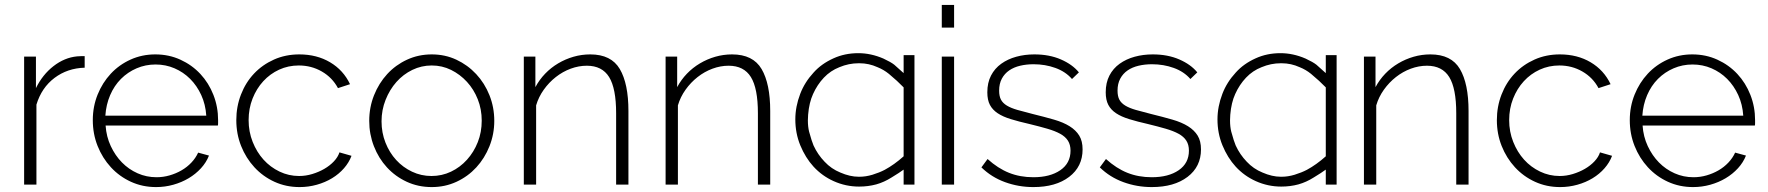

<svg xmlns="http://www.w3.org/2000/svg" viewBox="-20 -750 7182 780"><path d="M324 -475Q254 -473 201.5 -433.5Q149 -394 128 -325V0H78V-520H126V-392Q153 -447 197.5 -481.5Q242 -516 293 -521Q303 -522 311 -522Q319 -522 324 -522Z M614 10Q559 10 512 -11.5Q465 -33 430.5 -70.5Q396 -108 376.5 -157Q357 -206 357 -262Q357 -317 376.5 -365.5Q396 -414 430 -450.5Q464 -487 510.5 -508Q557 -529 611 -529Q666 -529 713 -507.5Q760 -486 794 -449.5Q828 -413 847 -364.5Q866 -316 866 -262Q866 -257 866 -249.5Q866 -242 865 -240H409Q412 -195 430 -156.5Q448 -118 475.5 -90Q503 -62 539 -46Q575 -30 616 -30Q643 -30 669 -37.5Q695 -45 717.5 -58Q740 -71 757.5 -89.5Q775 -108 785 -130L829 -118Q818 -90 796.5 -66.5Q775 -43 746.5 -26Q718 -9 684 0.5Q650 10 614 10ZM818 -280Q815 -326 797.5 -364Q780 -402 752.5 -429.5Q725 -457 689 -472.5Q653 -488 612 -488Q571 -488 535 -472.5Q499 -457 471.5 -429.5Q444 -402 427.5 -363.5Q411 -325 408 -280Z M940 -262Q940 -317 959 -366Q978 -415 1012 -451Q1046 -487 1093 -508Q1140 -529 1196 -529Q1267 -529 1321 -497Q1375 -465 1402 -408L1353 -392Q1330 -435 1287.5 -459.5Q1245 -484 1194 -484Q1151 -484 1114 -467Q1077 -450 1049.5 -420Q1022 -390 1006 -349.5Q990 -309 990 -262Q990 -215 1006.5 -173.5Q1023 -132 1050.5 -101.5Q1078 -71 1115.5 -53Q1153 -35 1195 -35Q1222 -35 1248.5 -43Q1275 -51 1297.5 -64Q1320 -77 1336.5 -94.5Q1353 -112 1359 -131L1408 -117Q1398 -90 1377.5 -66.5Q1357 -43 1329 -26Q1301 -9 1267 0.5Q1233 10 1197 10Q1142 10 1095 -11.5Q1048 -33 1013.5 -70.5Q979 -108 959.5 -157Q940 -206 940 -262Z M1734 10Q1679 10 1632.5 -11.5Q1586 -33 1552 -70Q1518 -107 1499 -156Q1480 -205 1480 -259Q1480 -314 1499.5 -363Q1519 -412 1553 -449Q1587 -486 1633.5 -507.5Q1680 -529 1734 -529Q1788 -529 1834 -507.5Q1880 -486 1914.5 -449Q1949 -412 1968.5 -363Q1988 -314 1988 -259Q1988 -205 1968.5 -156Q1949 -107 1915 -70Q1881 -33 1834.5 -11.5Q1788 10 1734 10ZM1530 -257Q1530 -211 1546 -170.5Q1562 -130 1589.5 -100Q1617 -70 1654 -52.5Q1691 -35 1733 -35Q1775 -35 1812 -52.5Q1849 -70 1877 -101Q1905 -132 1921 -172.5Q1937 -213 1937 -260Q1937 -306 1921 -346.5Q1905 -387 1877 -417.5Q1849 -448 1812.5 -466Q1776 -484 1734 -484Q1692 -484 1655 -466Q1618 -448 1590.5 -417Q1563 -386 1546.5 -344.5Q1530 -303 1530 -257Z M2533 0H2483V-290Q2483 -391 2454.5 -437Q2426 -483 2364 -483Q2331 -483 2298.5 -471Q2266 -459 2238 -437Q2210 -415 2189 -385.5Q2168 -356 2158 -322V0H2108V-520H2155V-396Q2171 -426 2194.5 -450.5Q2218 -475 2247.5 -492.5Q2277 -510 2310 -519.5Q2343 -529 2378 -529Q2463 -529 2498 -469.5Q2533 -410 2533 -299Z M3109 0H3059V-290Q3059 -391 3030.5 -437Q3002 -483 2940 -483Q2907 -483 2874.5 -471Q2842 -459 2814 -437Q2786 -415 2765 -385.5Q2744 -356 2734 -322V0H2684V-520H2731V-396Q2747 -426 2770.5 -450.5Q2794 -475 2823.5 -492.5Q2853 -510 2886 -519.5Q2919 -529 2954 -529Q3039 -529 3074 -469.5Q3109 -410 3109 -299Z M3651 -526H3695V0H3651V-61Q3635 -49 3602 -29Q3572 -10 3540 -1Q3507 8 3470 8Q3416 8 3367 -14Q3320 -35 3285 -73Q3252 -109 3231 -160Q3211 -209 3211 -265Q3211 -317 3231 -369Q3249 -416 3285 -455Q3317 -491 3366 -513Q3412 -534 3467 -534Q3518 -534 3569 -512Q3599 -498 3613 -487Q3646 -457 3651 -453ZM3574 -60Q3613 -81 3651 -115V-395Q3626 -421 3591 -450Q3570 -467 3545 -477Q3510 -493 3472 -493Q3470 -493 3468 -493Q3428 -493 3390 -477Q3354 -463 3327 -434.5Q3300 -406 3283 -368Q3267 -333 3263 -284Q3262 -272 3262 -261Q3262 -235 3267 -215Q3278 -175 3285 -159Q3302 -122 3330 -93Q3357 -64 3394 -49Q3433 -32 3468 -32Q3470 -32 3472 -32Q3497 -32 3524 -40Q3553 -49 3574 -60Z M3806 0V-520H3856V0ZM3806 -638V-730H3856V-638Z M4178 10Q4118 10 4063 -10Q4008 -30 3967 -70L3992 -104Q4034 -66 4079 -48Q4124 -30 4178 -30Q4246 -30 4287.5 -58.5Q4329 -87 4329 -138Q4329 -162 4318.5 -178.5Q4308 -195 4287 -206.5Q4266 -218 4235 -227Q4204 -236 4163 -246Q4119 -256 4086.5 -266Q4054 -276 4033 -290Q4012 -304 4001.5 -324Q3991 -344 3991 -375Q3991 -414 4006 -443Q4021 -472 4047.5 -491Q4074 -510 4108.5 -519.5Q4143 -529 4182 -529Q4243 -529 4290 -508.5Q4337 -488 4363 -456L4335 -429Q4309 -459 4267.5 -474Q4226 -489 4179 -489Q4150 -489 4124.5 -483Q4099 -477 4080 -464Q4061 -451 4050 -430.5Q4039 -410 4039 -382Q4039 -359 4046.5 -345Q4054 -331 4070.5 -321Q4087 -311 4113 -303.5Q4139 -296 4175 -287Q4224 -275 4262 -264Q4300 -253 4325.5 -237Q4351 -221 4364.5 -199Q4378 -177 4378 -143Q4378 -73 4323.5 -31.5Q4269 10 4178 10Z M4659 10Q4599 10 4544 -10Q4489 -30 4448 -70L4473 -104Q4515 -66 4560 -48Q4605 -30 4659 -30Q4727 -30 4768.5 -58.5Q4810 -87 4810 -138Q4810 -162 4799.5 -178.5Q4789 -195 4768 -206.5Q4747 -218 4716 -227Q4685 -236 4644 -246Q4600 -256 4567.5 -266Q4535 -276 4514 -290Q4493 -304 4482.5 -324Q4472 -344 4472 -375Q4472 -414 4487 -443Q4502 -472 4528.5 -491Q4555 -510 4589.5 -519.5Q4624 -529 4663 -529Q4724 -529 4771 -508.5Q4818 -488 4844 -456L4816 -429Q4790 -459 4748.5 -474Q4707 -489 4660 -489Q4631 -489 4605.5 -483Q4580 -477 4561 -464Q4542 -451 4531 -430.5Q4520 -410 4520 -382Q4520 -359 4527.5 -345Q4535 -331 4551.5 -321Q4568 -311 4594 -303.5Q4620 -296 4656 -287Q4705 -275 4743 -264Q4781 -253 4806.5 -237Q4832 -221 4845.5 -199Q4859 -177 4859 -143Q4859 -73 4804.5 -31.5Q4750 10 4659 10Z M5366 -526H5410V0H5366V-61Q5350 -49 5317 -29Q5287 -10 5255 -1Q5222 8 5185 8Q5131 8 5082 -14Q5035 -35 5000 -73Q4967 -109 4946 -160Q4926 -209 4926 -265Q4926 -317 4946 -369Q4964 -416 5000 -455Q5032 -491 5081 -513Q5127 -534 5182 -534Q5233 -534 5284 -512Q5314 -498 5328 -487Q5361 -457 5366 -453ZM5289 -60Q5328 -81 5366 -115V-395Q5341 -421 5306 -450Q5285 -467 5260 -477Q5225 -493 5187 -493Q5185 -493 5183 -493Q5143 -493 5105 -477Q5069 -463 5042 -434.5Q5015 -406 4998 -368Q4982 -333 4978 -284Q4977 -272 4977 -261Q4977 -235 4982 -215Q4993 -175 5000 -159Q5017 -122 5045 -93Q5072 -64 5109 -49Q5148 -32 5183 -32Q5185 -32 5187 -32Q5212 -32 5239 -40Q5268 -49 5289 -60Z M5946 0H5896V-290Q5896 -391 5867.5 -437Q5839 -483 5777 -483Q5744 -483 5711.5 -471Q5679 -459 5651 -437Q5623 -415 5602 -385.5Q5581 -356 5571 -322V0H5521V-520H5568V-396Q5584 -426 5607.5 -450.5Q5631 -475 5660.5 -492.5Q5690 -510 5723 -519.5Q5756 -529 5791 -529Q5876 -529 5911 -469.5Q5946 -410 5946 -299Z M6061 -262Q6061 -317 6080 -366Q6099 -415 6133 -451Q6167 -487 6214 -508Q6261 -529 6317 -529Q6388 -529 6442 -497Q6496 -465 6523 -408L6474 -392Q6451 -435 6408.5 -459.5Q6366 -484 6315 -484Q6272 -484 6235 -467Q6198 -450 6170.5 -420Q6143 -390 6127 -349.5Q6111 -309 6111 -262Q6111 -215 6127.5 -173.5Q6144 -132 6171.5 -101.5Q6199 -71 6236.5 -53Q6274 -35 6316 -35Q6343 -35 6369.5 -43Q6396 -51 6418.5 -64Q6441 -77 6457.5 -94.5Q6474 -112 6480 -131L6529 -117Q6519 -90 6498.5 -66.5Q6478 -43 6450 -26Q6422 -9 6388 0.5Q6354 10 6318 10Q6263 10 6216 -11.5Q6169 -33 6134.5 -70.5Q6100 -108 6080.5 -157Q6061 -206 6061 -262Z M6858 10Q6803 10 6756 -11.5Q6709 -33 6674.5 -70.5Q6640 -108 6620.5 -157Q6601 -206 6601 -262Q6601 -317 6620.5 -365.5Q6640 -414 6674 -450.5Q6708 -487 6754.5 -508Q6801 -529 6855 -529Q6910 -529 6957 -507.5Q7004 -486 7038 -449.5Q7072 -413 7091 -364.5Q7110 -316 7110 -262Q7110 -257 7110 -249.5Q7110 -242 7109 -240H6653Q6656 -195 6674 -156.5Q6692 -118 6719.5 -90Q6747 -62 6783 -46Q6819 -30 6860 -30Q6887 -30 6913 -37.5Q6939 -45 6961.5 -58Q6984 -71 7001.5 -89.5Q7019 -108 7029 -130L7073 -118Q7062 -90 7040.5 -66.5Q7019 -43 6990.5 -26Q6962 -9 6928 0.5Q6894 10 6858 10ZM7062 -280Q7059 -326 7041.5 -364Q7024 -402 6996.5 -429.5Q6969 -457 6933 -472.5Q6897 -488 6856 -488Q6815 -488 6779 -472.5Q6743 -457 6715.5 -429.5Q6688 -402 6671.5 -363.5Q6655 -325 6652 -280Z"/></svg>

Font: Oxford Sans
Style: Regular
Weight: 300
Designer: Matt McInerney, Pablo Impallari, Rodrigo Fuenzalida
Foundry: Matt McInerney, Pablo Impallari, Rodrigo Fuenzalida
Version: Version 3.000g; ttfautohint (v1.5) -l 8 -r 28 -G 28 -x 14 -D